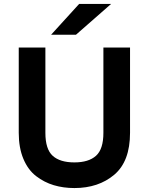

<svg xmlns="http://www.w3.org/2000/svg" viewBox="-20 -941 754 973"><path d="M381 -921H543L365 -765H239ZM357 12Q301 12 252.5 -2.5Q204 -17 163 -48.5Q122 -80 98.5 -136Q75 -192 75 -268V-700H210V-268Q210 -185 247 -151.5Q284 -118 357 -118Q429 -118 466.5 -151.5Q504 -185 504 -268V-700H639V-268Q639 -123 559 -55.5Q479 12 357 12Z"/></svg>

Font: OVRPSS Recut ExtraBold
Style: Regular
Weight: 800
Designer: Giant Group
Foundry: Giant Group
Version: Version 1.001;hotconv 1.0.109;makeotfexe 2.5.65596